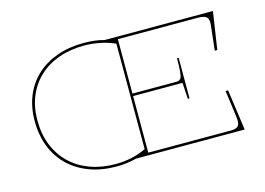

<svg xmlns="http://www.w3.org/2000/svg" viewBox="-97 -908 1532 1108"><g transform="rotate(-15 669.0 -354.0)"><path d="M474 0Q524 0 570.5 -10.5Q617 -21 656 -40Q656 -94 656 -147Q656 -200 656 -253.5Q656 -307 656 -360Q656 -412 656 -463.5Q656 -515 656 -567Q656 -619 656 -670Q617 -688 568.5 -698Q520 -708 474 -708Q390 -708 321 -683.5Q252 -659 203 -613Q154 -567 127.5 -503Q101 -439 101 -360Q101 -278 127.5 -212Q154 -146 203 -98.5Q252 -51 321 -25.5Q390 0 474 0ZM1149 -693H671V-368H935Q945 -368 951.5 -372Q958 -376 962 -383Q967 -393 969.5 -420.5Q972 -448 972 -498H982V-256H972L966 -353H671V-15H1166Q1200 -15 1210.5 -31Q1221 -47 1215 -87L1194 -243H1209L1243 0H595Q567 7 536.5 11Q506 15 474 15Q386 15 314.5 -11.5Q243 -38 191.5 -87Q140 -136 112.5 -205.5Q85 -275 85 -360Q85 -443 112.5 -510Q140 -577 191.5 -624.5Q243 -672 314.5 -697.5Q386 -723 474 -723Q507 -723 537.5 -719.5Q568 -716 596 -708H1243L1209 -484H1194L1210 -630Q1215 -666 1201 -679.5Q1187 -693 1149 -693Z"/></g></svg>

Font: Kalnia SemiExpanded Thin
Style: Regular
Weight: 250
Width: 6
Designer: Frida Medrano
Foundry: Frida Medrano
Version: Version 1.105